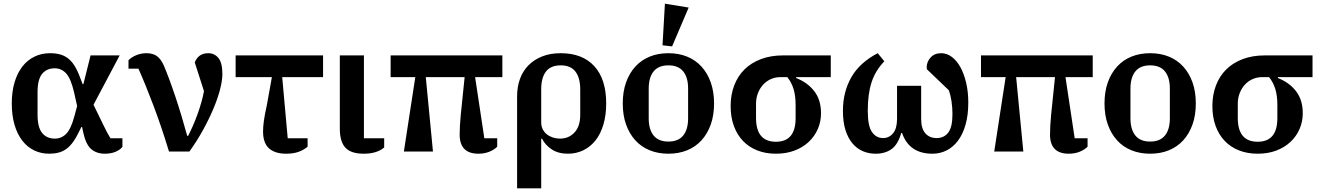

<svg xmlns="http://www.w3.org/2000/svg" viewBox="-20 -823 7177 1043"><path d="M645 -25Q631 -8 606.5 2Q582 12 550 12Q504 12 475 -13.5Q446 -39 432 -104L426 -133H422L412 -113Q395 -77 377.5 -52.5Q360 -28 340.5 -14Q321 0 298 6Q275 12 247 12Q202 12 164.5 -6.5Q127 -25 100 -60.5Q73 -96 58.5 -146.5Q44 -197 44 -261Q44 -325 59 -375.5Q74 -426 101 -461Q128 -496 166.5 -515Q205 -534 252 -534Q282 -534 306 -527.5Q330 -521 349.5 -506Q369 -491 385 -465.5Q401 -440 415 -402L429 -366H433L472 -522H630L488 -254L542 -143Q550 -126 560 -107Q570 -88 580 -72H645ZM382 -323Q365 -396 339.5 -424Q314 -452 277 -452Q234 -452 209 -422Q184 -392 184 -323V-200Q184 -131 209 -100.5Q234 -70 278 -70Q314 -70 340 -96.5Q366 -123 385 -195L399 -247Z M898 0Q857 -135 813.5 -250Q770 -365 732 -450H678V-496Q695 -513 721 -523.5Q747 -534 776 -534Q810 -534 832 -518.5Q854 -503 870 -467Q884 -434 900.5 -389.5Q917 -345 934 -294Q951 -243 967 -189.5Q983 -136 997 -85H1002Q1015 -110 1028.5 -141Q1042 -172 1053.5 -204Q1065 -236 1074 -268Q1083 -300 1088 -328L1038 -484Q1058 -534 1111 -534Q1145 -534 1166.5 -508Q1188 -482 1188 -421Q1188 -386 1175.5 -337.5Q1163 -289 1139.5 -233Q1116 -177 1083 -117Q1050 -57 1009 0Z M1651 -26Q1628 -7 1600 2.5Q1572 12 1534 12Q1474 12 1441.5 -17Q1409 -46 1409 -109Q1409 -134 1413.5 -167Q1418 -200 1430 -254L1457 -404H1260V-522H1735V-404H1513L1543 -72H1651Z M1957 -522V-72H2067V-22Q2049 -6 2021 3Q1993 12 1956 12Q1887 12 1856.5 -20.5Q1826 -53 1826 -125V-522Z M2236 -404H2102V-522H2709V-404H2561L2611 -72H2681V-26Q2664 -9 2637.5 1.5Q2611 12 2579 12Q2477 12 2477 -92Q2477 -113 2478.5 -141.5Q2480 -170 2483 -199L2504 -404H2293L2332 0H2174Z M2789 -300Q2789 -351 2804.5 -394Q2820 -437 2850.5 -468Q2881 -499 2925 -516.5Q2969 -534 3026 -534Q3144 -534 3208.5 -463.5Q3273 -393 3273 -261Q3273 -198 3258 -147Q3243 -96 3215.5 -61Q3188 -26 3149.5 -7Q3111 12 3065 12Q3012 12 2976.5 -12Q2941 -36 2925 -69H2920V200H2789ZM3022 -70Q3070 -70 3101 -103.5Q3132 -137 3132 -199V-337Q3132 -400 3106 -434Q3080 -468 3026 -468Q2972 -468 2946 -434.5Q2920 -401 2920 -338V-158Q2920 -137 2928.5 -120.5Q2937 -104 2951 -93Q2965 -82 2983.5 -76Q3002 -70 3022 -70Z M3611 -54Q3665 -54 3691.5 -87Q3718 -120 3718 -180V-342Q3718 -402 3691.5 -435Q3665 -468 3611 -468Q3557 -468 3530.5 -435Q3504 -402 3504 -342V-180Q3504 -120 3530.5 -87Q3557 -54 3611 -54ZM3611 12Q3555 12 3509.5 -6.5Q3464 -25 3431.5 -60.5Q3399 -96 3381 -146.5Q3363 -197 3363 -261Q3363 -325 3381 -375.5Q3399 -426 3431.5 -461.5Q3464 -497 3509.5 -515.5Q3555 -534 3611 -534Q3667 -534 3712.5 -515.5Q3758 -497 3790.5 -461.5Q3823 -426 3841 -375.5Q3859 -325 3859 -261Q3859 -197 3841 -146.5Q3823 -96 3790.5 -60.5Q3758 -25 3712.5 -6.5Q3667 12 3611 12ZM3579 -577 3592 -803 3721 -782 3631 -571Z M4305 -404V-399Q4367 -375 4403.5 -327.5Q4440 -280 4440 -208Q4440 -162 4422.5 -122Q4405 -82 4373 -52Q4341 -22 4296 -5Q4251 12 4195 12Q4139 12 4093.5 -6Q4048 -24 4016 -57.5Q3984 -91 3966.5 -139Q3949 -187 3949 -247Q3949 -308 3968.5 -359Q3988 -410 4024.5 -446Q4061 -482 4114 -502Q4167 -522 4233 -522H4493V-404ZM4195 -53Q4302 -53 4302 -181V-252Q4302 -303 4291 -339Q4280 -375 4257 -404H4219Q4192 -404 4168 -393.5Q4144 -383 4126 -363.5Q4108 -344 4097.5 -317.5Q4087 -291 4087 -260V-182Q4087 -53 4195 -53Z M4737 12Q4699 12 4666.5 -2Q4634 -16 4610 -45Q4586 -74 4572.5 -117.5Q4559 -161 4559 -221Q4559 -323 4604.5 -403Q4650 -483 4748 -534L4784 -490Q4759 -464 4742 -436Q4725 -408 4714.5 -375.5Q4704 -343 4699 -305Q4694 -267 4694 -221Q4694 -138 4717 -105.5Q4740 -73 4777 -73Q4810 -73 4831.5 -99Q4853 -125 4853 -177V-357H4984V-177Q4984 -125 5006.5 -99Q5029 -73 5068 -73Q5108 -73 5131 -102.5Q5154 -132 5154 -203Q5154 -239 5149 -272.5Q5144 -306 5134 -333L5015 -447Q5014 -451 5014 -459Q5015 -489 5036 -511.5Q5057 -534 5093 -534Q5124 -534 5151 -513.5Q5178 -493 5197.5 -457.5Q5217 -422 5228.5 -373Q5240 -324 5240 -267Q5240 -197 5225 -145Q5210 -93 5183.5 -58Q5157 -23 5121.5 -5.5Q5086 12 5045 12Q4919 12 4880 -101H4876Q4858 -38 4823 -13Q4788 12 4737 12Z M5443 -404H5309V-522H5916V-404H5768L5818 -72H5888V-26Q5871 -9 5844.5 1.5Q5818 12 5786 12Q5684 12 5684 -92Q5684 -113 5685.5 -141.5Q5687 -170 5690 -199L5711 -404H5500L5539 0H5381Z M6228 -54Q6282 -54 6308.5 -87Q6335 -120 6335 -180V-342Q6335 -402 6308.5 -435Q6282 -468 6228 -468Q6174 -468 6147.5 -435Q6121 -402 6121 -342V-180Q6121 -120 6147.5 -87Q6174 -54 6228 -54ZM6228 12Q6172 12 6126.5 -6.5Q6081 -25 6048.5 -60.5Q6016 -96 5998 -146.5Q5980 -197 5980 -261Q5980 -325 5998 -375.5Q6016 -426 6048.5 -461.5Q6081 -497 6126.5 -515.5Q6172 -534 6228 -534Q6284 -534 6329.5 -515.5Q6375 -497 6407.5 -461.5Q6440 -426 6458 -375.5Q6476 -325 6476 -261Q6476 -197 6458 -146.5Q6440 -96 6407.5 -60.5Q6375 -25 6329.5 -6.5Q6284 12 6228 12Z M6922 -404V-399Q6984 -375 7020.5 -327.5Q7057 -280 7057 -208Q7057 -162 7039.5 -122Q7022 -82 6990 -52Q6958 -22 6913 -5Q6868 12 6812 12Q6756 12 6710.5 -6Q6665 -24 6633 -57.5Q6601 -91 6583.5 -139Q6566 -187 6566 -247Q6566 -308 6585.5 -359Q6605 -410 6641.5 -446Q6678 -482 6731 -502Q6784 -522 6850 -522H7110V-404ZM6812 -53Q6919 -53 6919 -181V-252Q6919 -303 6908 -339Q6897 -375 6874 -404H6836Q6809 -404 6785 -393.5Q6761 -383 6743 -363.5Q6725 -344 6714.5 -317.5Q6704 -291 6704 -260V-182Q6704 -53 6812 -53Z"/></svg>

Font: IBM Plex Serif SmBld
Style: Regular
Weight: 600
Designer: Mike Abbink, Paul van der Laan, Pieter van Rosmalen
Foundry: Bold Monday
Version: Version 3.001